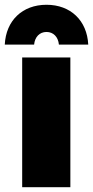

<svg xmlns="http://www.w3.org/2000/svg" viewBox="-32 -785 390 805"><path d="M111 -598C114 -630 134 -651 163 -651C192 -651 212 -630 215 -598H338C333 -699 264 -765 163 -765C62 -765 -7 -699 -12 -598ZM61 -544V0H263V-544Z"/></svg>

Font: Montserrat ExtraBold
Style: Regular
Weight: 800
Designer: Julieta Ulanovsky
Foundry: Julieta Ulanovsky
Version: Version 4.000